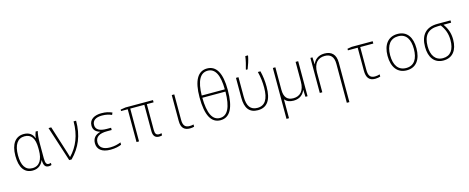

<svg xmlns="http://www.w3.org/2000/svg" viewBox="-44 -1683 6845 2805"><g transform="rotate(-15 3378.0 -280.5)"><path d="M254 10C345 10 393 -44 416 -102H419C421 -22 443 10 497 10C514 10 530 6 538 2V-30C528 -26 515 -24 504 -24C471 -24 455 -47 455 -121V-348C455 -435 462 -487 473 -530H441C430 -502 421 -470 419 -437H416C393 -504 340 -540 262 -540C138 -540 63 -443 63 -262C63 -85 129 10 254 10ZM259 -25C154 -25 102 -106 102 -262C102 -418 159 -505 265 -505C364 -505 417 -437 417 -284V-253C417 -116 369 -25 259 -25Z M807 0H843C982 -141 1053 -305 1053 -530H1015C1015 -318 947 -162 833 -42H830C825 -63 816 -92 809 -113L677 -530H636Z M1432 10C1505 10 1561 -5 1597 -21V-56C1549 -37 1499 -24 1433 -24C1325 -24 1272 -72 1272 -141C1272 -226 1335 -264 1450 -264H1520V-298H1457C1344 -298 1290 -333 1290 -400C1290 -468 1341 -505 1437 -505C1495 -505 1543 -493 1583 -475L1597 -508C1548 -528 1507 -540 1436 -540C1337 -540 1251 -499 1251 -402C1251 -346 1278 -304 1351 -283V-281C1273 -261 1233 -212 1233 -140C1233 -51 1296 10 1432 10Z M2164 9C2185 9 2201 6 2211 2V-32C2201 -28 2190 -25 2172 -25C2130 -25 2114 -51 2114 -105V-496H2216V-530H1800L1724 -518V-496H1825V0H1863V-496H2076V-97C2076 -27 2106 9 2164 9Z M2632 10C2655 10 2681 6 2696 1V-33C2681 -28 2658 -25 2636 -25C2570 -25 2538 -58 2538 -144V-530H2500V-138C2500 -34 2546 10 2632 10Z M3095 10C3236 10 3310 -119 3310 -391C3310 -646 3237 -772 3097 -772C2958 -772 2883 -646 2883 -390C2883 -119 2956 10 3095 10ZM3270 -410H2921C2925 -628 2984 -738 3097 -738C3212 -738 3268 -626 3270 -410ZM3095 -24C2980 -24 2924 -143 2921 -376H3271C3268 -141 3211 -24 3095 -24Z M3643 -614V-606H3668C3689 -657 3715 -737 3725 -793V-802H3685C3678 -745 3658 -661 3643 -614ZM3660 10C3801 10 3870 -89 3870 -289C3870 -375 3861 -449 3841 -530H3802C3823 -449 3832 -367 3832 -287C3832 -112 3776 -25 3663 -25C3559 -25 3509 -91 3509 -233V-530H3471V-228C3471 -71 3532 10 3660 10Z M4029 240H4067V-45C4096 -9 4140 10 4200 10C4297 10 4350 -44 4373 -104H4375L4380 0H4412V-530H4373V-233C4373 -93 4308 -25 4206 -25C4115 -25 4067 -75 4067 -191V-530H4029Z M4597 0H4635V-298C4635 -437 4702 -504 4805 -504C4892 -504 4941 -457 4941 -348V241H4980V-356C4980 -481 4916 -539 4810 -539C4711 -539 4658 -486 4635 -425H4633L4628 -530H4597Z M5433 10C5464 10 5494 4 5512 -3V-36C5491 -29 5463 -24 5439 -24C5365 -24 5341 -66 5341 -154V-495H5539V-530H5220L5155 -519V-495H5303V-148C5303 -46 5340 10 5433 10Z M5912 10C6057 10 6130 -99 6130 -266C6130 -426 6063 -539 5915 -539C5775 -539 5693 -438 5693 -266C5693 -99 5769 10 5912 10ZM5912 -25C5790 -25 5732 -119 5732 -265C5732 -416 5797 -504 5915 -504C6042 -504 6091 -404 6091 -266C6091 -119 6035 -25 5912 -25Z M6467 10C6604 10 6681 -88 6681 -251C6681 -350 6651 -425 6600 -495H6716V-530H6518C6340 -530 6256 -427 6256 -251C6256 -93 6329 10 6467 10ZM6469 -25C6352 -25 6295 -115 6295 -251C6295 -407 6362 -495 6518 -495H6559C6612 -424 6641 -350 6641 -251C6641 -109 6583 -25 6469 -25Z"/></g></svg>

Font: Noto Sans Mono SemiCondensed ExtraLight
Style: Regular
Weight: 200
Width: 4
Designer: Monotype Design Team
Foundry: Monotype Imaging Inc.
Version: Version 2.014